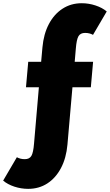

<svg xmlns="http://www.w3.org/2000/svg" viewBox="-86 -895 682 1190"><path d="M88.5 275.5Q155.5 275.5 207.5 241.8Q259.5 208 292 146.5Q324.5 85 332 1.5L363 -354H477L491 -512H377L384 -594Q388.5 -650.5 400.5 -670.8Q412.5 -691 441.5 -691Q469 -691 490.5 -679L575.5 -824Q547.5 -847.5 505.8 -861.2Q464 -875 420.5 -875Q354 -875 301.8 -841.2Q249.5 -807.5 217 -746Q184.5 -684.5 177 -601L169 -512H89L75 -354H155L125 -5.5Q120.5 51 108.5 71.2Q96.5 91.5 67.5 91.5Q40 91.5 18.5 79.5L-66.5 224.5Q-38.5 248 3.2 261.8Q45 275.5 88.5 275.5Z"/></svg>

Font: Spartan Black
Style: Regular
Weight: 900
Designer: Matt Bailey, Mirko Velimirovic
Foundry: Matt Bailey
Version: Version 1.003; ttfautohint (v1.8.3)